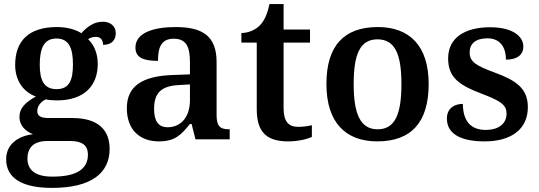

<svg xmlns="http://www.w3.org/2000/svg" viewBox="-20 -680 2632 937"><path d="M234 237C425 237 515 165 515 47C515 -45 460 -104 333 -104H217C176 -104 162 -116 162 -138C162 -165 182 -185 203 -195C216 -192 243 -190 258 -190C393 -190 457 -264 457 -367C457 -424 437 -462 410 -489C421 -496 433 -500 449 -500C471 -500 483 -484 483 -461C528 -461 545 -488 545 -518C545 -548 524 -574 481 -574C434 -574 401 -544 377 -518C351 -535 308 -548 258 -548C119 -548 54 -479 54 -363C54 -287 94 -231 155 -209C103 -180 75 -152 75 -110C75 -64 108 -38 141 -25C67 -16 10 25 10 97C10 187 84 237 234 237ZM256 -245C195 -245 174 -288 174 -364C174 -443 194 -492 255 -492C317 -492 336 -445 336 -365C336 -287 317 -245 256 -245ZM236 182C150 182 114 148 114 94C114 24 165 8 211 8H320C379 8 409 27 409 75C409 139 363 182 236 182Z M755 10C834 10 863 -21 907 -75H915L934 0H1101V-49H1098C1053 -49 1037 -65 1037 -120V-377C1037 -503 970 -548 837 -548C729 -548 641 -520 641 -448C641 -400 677 -383 751 -383C751 -449 767 -491 828 -491C893 -491 907 -446 907 -374V-317L824 -314C673 -309 599 -259 599 -152C599 -42 667 10 755 10ZM798 -59C753 -59 732 -89 732 -148C732 -222 762 -261 855 -265L907 -268V-191C907 -110 864 -59 798 -59Z M1387 10C1437 10 1482 -2 1502 -12V-69C1481 -64 1459 -61 1434 -61C1387 -61 1364 -89 1364 -152V-472H1493V-536H1364V-660H1295C1285 -612 1270 -579 1249 -557C1228 -535 1194 -519 1158 -519V-472H1233V-147C1233 -31 1285 10 1387 10Z M1821 10C1986 10 2072 -82 2072 -270C2072 -457 1978 -548 1824 -548C1659 -548 1573 -457 1573 -270C1573 -82 1667 10 1821 10ZM1823 -49C1738 -49 1706 -125 1706 -270C1706 -415 1737 -488 1822 -488C1908 -488 1939 -415 1939 -270C1939 -125 1909 -49 1823 -49Z M2345 10C2477 10 2556 -51 2556 -157C2556 -248 2500 -287 2394 -326C2304 -359 2272 -378 2272 -424C2272 -466 2300 -493 2359 -493C2416 -493 2449 -455 2449 -389C2505 -389 2534 -413 2534 -453C2534 -502 2483 -547 2372 -547C2249 -547 2167 -496 2167 -395C2167 -302 2220 -265 2330 -223C2421 -188 2452 -170 2452 -125C2452 -80 2418 -46 2350 -46C2273 -46 2239 -95 2239 -173C2203 -173 2161 -156 2161 -101C2161 -32 2220 10 2345 10Z"/></svg>

Font: Noto Serif Sinhala SemiBold
Style: Regular
Weight: 600
Designer: Jelle Bosma - Monotype Design Team
Foundry: Monotype Imaging Inc.
Version: Version 2.007